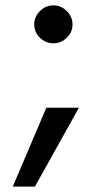

<svg xmlns="http://www.w3.org/2000/svg" viewBox="-20 -530 392 715"><path d="M228.8 -389.4Q207.5 -368.8 178.8 -368.8Q150 -368.8 128.8 -389.4Q107.5 -410 107.5 -438.8Q107.5 -467.5 128.8 -488.8Q150 -510 178.8 -510Q207.5 -510 228.8 -488.8Q250 -467.5 250 -438.8Q250 -410 228.8 -389.4ZM110 165H27.5L152.5 -128.8H273.8Z"/></svg>

Font: Now Alt Medium
Style: Regular
Weight: 500
Designer: Alfredo Marco Pradil
Foundry: Alfredo Marco Pradil
Version: Version 1.002;PS 001.002;hotconv 1.0.88;makeotf.lib2.5.64775